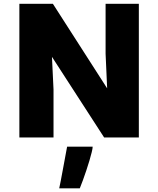

<svg xmlns="http://www.w3.org/2000/svg" viewBox="-20 -731 842 1021"><path d="M83 0V-710.9H261.2L549.8 -261.2L541.5 -445.3V-710.9H718.3V0H533.7L256.3 -428.7L264.6 -254.9V0ZM294.9 270.5Q298.8 252.4 303 230.7Q307.1 209 311.5 185.5Q315.9 162.1 320.3 138.4Q324.7 114.7 328.9 91.8Q333 68.8 336.9 48.8H472.7V49.8Q472.7 58.1 468 77.6Q463.4 97.2 455.8 122.3Q448.2 147.5 439.2 174.8Q430.2 202.1 420.9 227.3Q411.6 252.4 404.3 270.5Z"/></svg>

Font: Comme ExtraBold
Style: Regular
Weight: 800
Version: Version 1.000;gftools[0.9.27]